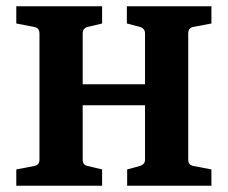

<svg xmlns="http://www.w3.org/2000/svg" viewBox="-20 -593 727 613"><path d="M655 -518 597 -507Q581 -504 581 -486V-83Q581 -66 598 -63L655 -52V0H386V-52L426 -63Q443 -68 443 -83V-257H244V-83Q244 -66 260 -63L306 -52V0H32V-52L89 -63Q106 -66 106 -83V-486Q106 -504 89 -507L32 -518V-573H306V-518L260 -507Q244 -503 244 -486V-324H443V-486Q443 -502 427 -507L385 -518V-573H655Z"/></svg>

Font: Rasa
Style: Regular
Weight: 400
Designer: Anna Giedrys (Yrsa+Rasa design), David Brezina (Yrsa art-direction, Rasa art-direction, design)
Foundry: Rosetta Type Foundry
Version: Version 2.004